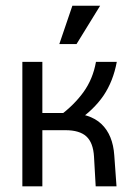

<svg xmlns="http://www.w3.org/2000/svg" viewBox="-20 -655 478 675"><path d="M58.6 -437.5H128.9V-257.8H213.9Q295.9 -257.8 336.4 -219.2Q377 -180.7 381.8 -108.4L389.6 0H316.4L310.5 -104.5Q307.6 -153.3 283.7 -175.3Q259.8 -197.3 210 -197.3H128.9V0H58.6ZM317.4 -437.5H390.6Q377.9 -369.1 343.8 -318.8Q309.6 -268.6 249 -227.5L188.5 -247.1Q240.2 -285.2 273.4 -331.1Q306.6 -377 317.4 -437.5ZM234.4 -634.8H332L249 -500H188.5Z"/></svg>

Font: Sudo Var
Style: Regular
Weight: 400
Monospace: yes
Designer: Jens Kutilek
Foundry: Jens Kutilek
Version: Version 0.065;FEAKit 1.0